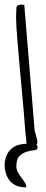

<svg xmlns="http://www.w3.org/2000/svg" viewBox="-59 -644 197 830"><path d="M11.7 75.2Q11.7 88.9 18.1 100.1Q24.4 111.3 32.7 122.6Q41 133.8 47.9 144Q54.7 154.3 54.7 166Q23.4 166 4.9 155.3Q-13.7 144.5 -22.9 128.9Q-32.2 113.3 -35.6 97.2Q-39.1 81.1 -39.1 69.3Q-39.1 57.6 -35.2 41.5Q-31.2 25.4 -21 11.2Q-10.7 -2.9 7.8 -12.7Q26.4 -21.5 55.7 -22.5Q54.7 -41 50.8 -71.3Q47.9 -111.3 43.5 -163.1Q39.1 -214.8 33.7 -271.5Q28.3 -328.1 23.9 -379.4Q19.5 -430.7 16.1 -471.7Q12.7 -512.7 11.7 -531.2V-538.1Q11.7 -543 11.2 -549.3Q10.7 -555.7 10.7 -561.5V-579.1Q10.7 -585 11.2 -591.3Q11.7 -597.7 11.7 -602.5V-610.4Q13.7 -620.1 20.5 -622.1Q27.3 -624 34.2 -624Q36.1 -624 40 -623.5Q43.9 -623 45.9 -623L90.8 -79.1Q91.8 -76.2 93.3 -70.3Q94.7 -64.5 97.2 -56.6Q99.6 -48.8 100.6 -43Q101.6 -37.1 102.5 -34.2V-28.3Q102.5 -22.5 98.6 -17.6Q103.5 -14.6 103.5 -6.8Q103.5 3.9 88.9 5.4Q74.2 6.8 57.1 11.7Q40 16.6 25.9 29.8Q11.7 43 11.7 75.2Z"/></svg>

Font: Waiting for the Sunrise
Style: Regular
Weight: 300
Version: Version 1.001 2001